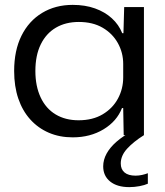

<svg xmlns="http://www.w3.org/2000/svg" viewBox="-20 -554 678 787"><path d="M278 9Q224 9 180 -10Q136 -29 104 -64.5Q72 -100 55 -150Q38 -200 38 -263Q38 -347 68 -407.5Q98 -468 152.5 -501Q207 -534 278 -534Q329 -534 369.5 -519.5Q410 -505 438.5 -479Q467 -453 481 -418H486L489 -525H570V0H487L485 -111H480Q459 -57 404.5 -24Q350 9 278 9ZM302 -61Q360 -61 401 -85.5Q442 -110 463.5 -150Q485 -190 485 -237V-292Q485 -338 463 -377.5Q441 -417 400.5 -440.5Q360 -464 303 -464Q249 -464 209 -440.5Q169 -417 147 -372Q125 -327 125 -263Q125 -201 146.5 -155Q168 -109 208 -85Q248 -61 302 -61ZM510 213Q460 213 431.5 190Q403 167 403 128Q403 101 417 75.5Q431 50 458 26.5Q485 3 523 -17H559L570 0Q527 27 501 55.5Q475 84 475 116Q475 140 490.5 153Q506 166 536 166Q549 166 562.5 163Q576 160 586 156V199Q573 205 552 209Q531 213 510 213Z"/></svg>

Font: Mona Sans SemiExpanded
Style: Regular
Weight: 400
Width: 6
Designer: Deni Anggara
Foundry: GitHub
Version: Version 2.000